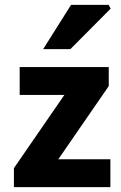

<svg xmlns="http://www.w3.org/2000/svg" viewBox="-20 -773 500 793"><path d="M37.5 0V-78.6L245.8 -380.8H61.3V-496.1H429.2V-417.5L220.9 -115.3H435.9V0ZM158.2 -570 273.5 -753H428.5L437.1 -737.4L270.6 -570Z"/></svg>

Font: SourceSans3VF
Style: Regular
Weight: 200
Designer: Paul D. Hunt
Foundry: Adobe
Version: Version 3.052;hotconv 1.1.0;makeotfexe 2.6.0